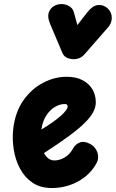

<svg xmlns="http://www.w3.org/2000/svg" viewBox="-20 -938 584 968"><path d="M240.5 10Q184 10 144.5 -16.5Q105 -43 81.5 -86.8Q58 -130.5 49.5 -182.8Q41 -235 46.5 -286Q56 -372 97.2 -431Q138.5 -490 197 -520.5Q255.5 -551 316 -551Q363.5 -551 396.2 -533.8Q429 -516.5 446 -487.5Q463 -458.5 463 -422.5Q463 -398 450 -373Q437 -348 407.2 -318.5Q377.5 -289 327 -251.8Q276.5 -214.5 201.5 -166Q207.5 -155.5 215 -147.2Q222.5 -139 232.2 -134Q242 -129 253.5 -129Q281 -129 306.5 -144.5Q332 -160 345.5 -185Q359.5 -211.5 383 -220Q406.5 -228.5 437 -211Q462 -196.5 471.2 -168.5Q480.5 -140.5 466.5 -115Q434.5 -56.5 373.5 -23.2Q312.5 10 240.5 10ZM188.5 -285Q220.5 -304 245 -321.5Q269.5 -339 286.5 -354Q303.5 -369 312.2 -381Q321 -393 321 -400.5Q321 -406 318.2 -409.8Q315.5 -413.5 305.5 -413.5Q283 -413.5 258.5 -399.8Q234 -386 215 -358.2Q196 -330.5 189 -288ZM353 -639.5Q336 -639.5 319.2 -646Q302.5 -652.5 294 -672.5L233 -816.5Q216.5 -855.5 228.2 -880.8Q240 -906 267 -914Q294 -922.5 320.2 -911.5Q346.5 -900.5 353 -874L370 -811.5L420.5 -876.5Q446.5 -909.5 473.5 -912.5Q500.5 -915.5 522 -896.5Q543 -877 543.5 -849.5Q544 -822 525.5 -801L405.5 -663.5Q394.5 -651 380.8 -645.2Q367 -639.5 353 -639.5Z"/></svg>

Font: Edu SA Hand
Style: Bold
Weight: 700
Designer: Tina and Corey Anderson, Eben Sorkin, Mirko Velimirovic
Foundry: Google for Education
Version: Version 2.000